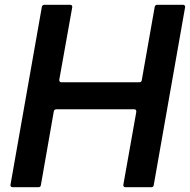

<svg xmlns="http://www.w3.org/2000/svg" viewBox="-20 -783 794 803"><path d="M151 -9Q150 0 140 0H33Q28 0 25.5 -3Q23 -6 24 -11L155 -754Q157 -763 166 -763H273Q278 -763 280.5 -760Q283 -757 282 -752L228 -450V-448Q228 -439 237 -439H562Q572 -439 573 -448L627 -754Q629 -763 638 -763H745Q750 -763 752.5 -760Q755 -757 754 -752L623 -9Q622 0 612 0H505Q500 0 497.5 -3Q495 -6 496 -11L550 -315V-317Q550 -326 541 -326H216Q207 -326 205 -317Z"/></svg>

Font: Open Sauce Two SemiBold Italic
Style: Regular
Weight: 600
Italic angle: -10°
Designer: Alfredo Marco Pradil
Foundry: Creative Sauce Fz LLC
Version: Version 1.477